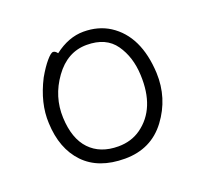

<svg xmlns="http://www.w3.org/2000/svg" viewBox="-93 -589 754 710"><g transform="rotate(-20 284.0 -234.0)"><path d="M186 -438Q242 -481 300.5 -481Q359 -481 403 -453Q496 -393 503 -245Q507 -145 448 -66Q389 13 285.5 13Q182 13 125.5 -46Q69 -105 65 -207Q61 -286 105 -372Q125 -407 143 -428Q161 -449 169.5 -449Q178 -449 186 -438ZM278 -38Q329 -38 367 -65Q451 -125 445 -258Q442 -330 406.5 -380.5Q371 -431 295 -431Q219 -431 168.5 -361Q118 -291 121.5 -207.5Q125 -124 166 -81Q207 -38 278 -38Z"/></g></svg>

Font: LXGW WenKai Lite Light
Style: Regular
Weight: 300
Designer: LXGW / Fontworks Inc.
Foundry: LXGW / Fontworks Inc.
Version: Version 1.511; March 25, 2025